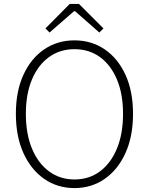

<svg xmlns="http://www.w3.org/2000/svg" viewBox="-20 -947 760 980"><path d="M360 13Q273 13 205.5 -34Q138 -81 99.5 -166Q61 -251 61 -366Q61 -481 99.5 -565Q138 -649 205.5 -695Q273 -741 360 -741Q447 -741 514.5 -695Q582 -649 620.5 -565Q659 -481 659 -366Q659 -251 620.5 -166Q582 -81 514.5 -34Q447 13 360 13ZM360 -31Q435 -31 490.5 -72.5Q546 -114 577 -189Q608 -264 608 -366Q608 -467 577 -541Q546 -615 490.5 -655.5Q435 -696 360 -696Q286 -696 230 -655.5Q174 -615 143 -541Q112 -467 112 -366Q112 -264 143 -189Q174 -114 230 -72.5Q286 -31 360 -31ZM233 -781 212 -802 336 -927H383L508 -802L487 -781L363 -890H358Z"/></svg>

Font: Noto Sans SC Thin ExtraLight
Style: Regular
Weight: 250
Version: Version 2.004-H2;hotconv 1.0.118;makeotfexe 2.5.65603